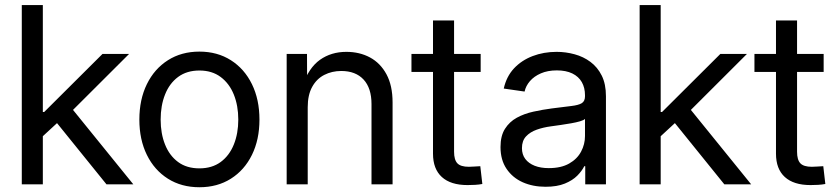

<svg xmlns="http://www.w3.org/2000/svg" viewBox="-20 -748 3391 779"><path d="M148.4 -190.4V-293.5H159.2L396 -529.3H503.9L252.4 -278.3H243.7ZM68.4 0V-727.5H153.8V0ZM412.1 0 202.6 -259.3 262.7 -318.8 521 0Z M789.1 11.7Q716.3 11.7 661.4 -22.9Q606.4 -57.6 575.9 -119.6Q545.4 -181.6 545.4 -262.7Q545.4 -344.2 575.9 -406.5Q606.4 -468.8 661.4 -503.7Q716.3 -538.6 789.1 -538.6Q861.8 -538.6 916.7 -503.7Q971.7 -468.8 1002.2 -406.5Q1032.7 -344.2 1032.7 -262.7Q1032.7 -181.6 1002.2 -119.6Q971.7 -57.6 916.7 -22.9Q861.8 11.7 789.1 11.7ZM789.1 -64.9Q840.3 -64.9 875.5 -90.8Q910.6 -116.7 928.7 -161.6Q946.8 -206.5 946.8 -262.7Q946.8 -319.3 928.7 -364.3Q910.6 -409.2 875.5 -435.5Q840.3 -461.9 789.1 -461.9Q737.8 -461.9 702.6 -435.8Q667.5 -409.7 649.7 -364.7Q631.8 -319.8 631.8 -262.7Q631.8 -206.1 649.7 -161.4Q667.5 -116.7 702.4 -90.8Q737.3 -64.9 789.1 -64.9Z M1228.5 -313V0H1143.1V-529.3H1225.6L1226.1 -400.9H1207.5Q1232.9 -473.1 1278.3 -505.4Q1323.7 -537.6 1385.3 -537.6Q1439 -537.6 1481.2 -514.9Q1523.4 -492.2 1548.1 -446.5Q1572.8 -400.9 1572.8 -332V0H1487.3V-325.7Q1487.3 -390.6 1455.1 -425.3Q1422.9 -460 1364.7 -460Q1326.7 -460 1295.7 -444.1Q1264.6 -428.2 1246.6 -395.5Q1228.5 -362.8 1228.5 -313Z M1930.2 -529.3V-456.1H1649.4V-529.3ZM1736.8 -665H1822.3V-132.3Q1822.3 -99.6 1835.7 -85.4Q1849.1 -71.3 1882.3 -71.3Q1892.1 -71.3 1905 -72.3Q1918 -73.2 1928.7 -73.7L1937 -1.5Q1923.8 1 1907.7 2Q1891.6 2.9 1877 2.9Q1808.6 2.9 1772.7 -29.8Q1736.8 -62.5 1736.8 -124.5Z M2193.4 9.8Q2142.1 9.8 2100.8 -8.5Q2059.6 -26.9 2035.2 -63Q2010.7 -99.1 2010.7 -151.4Q2010.7 -196.8 2028.8 -225.3Q2046.9 -253.9 2076.7 -270.3Q2106.4 -286.6 2143.8 -294.9Q2181.2 -303.2 2219.2 -308.1Q2268.6 -314.5 2297.9 -317.9Q2327.1 -321.3 2340.3 -329.3Q2353.5 -337.4 2353.5 -357.4V-361.3Q2353.5 -392.1 2340.6 -414.8Q2327.6 -437.5 2302 -450Q2276.4 -462.4 2239.3 -462.4Q2202.1 -462.4 2174.6 -450.4Q2147 -438.5 2130.1 -418.9Q2113.3 -399.4 2108.4 -376.5L2023.9 -388.7Q2034.7 -437.5 2065.4 -470.5Q2096.2 -503.4 2141.1 -520.5Q2186 -537.6 2238.3 -537.6Q2275.4 -537.6 2311.3 -527.8Q2347.2 -518.1 2375.7 -496.8Q2404.3 -475.6 2421.4 -441.4Q2438.5 -407.2 2438.5 -357.4V0H2354.5V-73.7H2350.6Q2341.3 -54.7 2322.3 -35.4Q2303.2 -16.1 2271.7 -3.2Q2240.2 9.8 2193.4 9.8ZM2206.5 -65.9Q2256.8 -65.9 2289.3 -84.5Q2321.8 -103 2337.6 -132.8Q2353.5 -162.6 2353.5 -196.3V-265.6Q2348.6 -260.3 2333.5 -255.9Q2318.4 -251.5 2297.6 -247.8Q2276.9 -244.1 2255.1 -241Q2233.4 -237.8 2215.3 -235.4Q2184.6 -231.4 2157.7 -221.9Q2130.9 -212.4 2114.3 -194.6Q2097.7 -176.8 2097.7 -147Q2097.7 -121.1 2111.3 -103Q2125 -85 2149.4 -75.4Q2173.8 -65.9 2206.5 -65.9Z M2655.3 -190.4V-293.5H2666L2902.8 -529.3H3010.7L2759.3 -278.3H2750.5ZM2575.2 0V-727.5H2660.6V0ZM2918.9 0 2709.5 -259.3 2769.5 -318.8 3027.8 0Z M3321.8 -529.3V-456.1H3041V-529.3ZM3128.4 -665H3213.9V-132.3Q3213.9 -99.6 3227.3 -85.4Q3240.7 -71.3 3273.9 -71.3Q3283.7 -71.3 3296.6 -72.3Q3309.6 -73.2 3320.3 -73.7L3328.6 -1.5Q3315.4 1 3299.3 2Q3283.2 2.9 3268.6 2.9Q3200.2 2.9 3164.3 -29.8Q3128.4 -62.5 3128.4 -124.5Z"/></svg>

Font: Inter 24pt
Style: Regular
Weight: 400
Designer: Rasmus Andersson
Foundry: rsms
Version: Version 4.001;git-66647c0bb